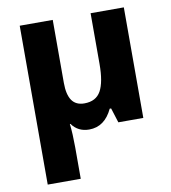

<svg xmlns="http://www.w3.org/2000/svg" viewBox="-87 -624 837 939"><g transform="rotate(-10 332.0 -154.5)"><path d="M591 0H467L444 -73H437Q398 10 321 10Q266 10 235 -33H232Q235 -10 236.5 22Q238 54 238 84V240H74V-549H238V-236Q238 -178 258 -149Q278 -120 320 -120Q378 -120 402 -163.5Q426 -207 426 -297V-549H591Z"/></g></svg>

Font: Noto Sans UI ExtraBold
Style: Regular
Weight: 800
Designer: Monotype Design Team
Foundry: Monotype Imaging Inc.
Version: Version 1.001